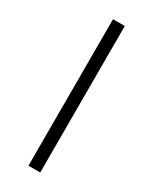

<svg xmlns="http://www.w3.org/2000/svg" viewBox="-176 -703 596 748"><g transform="rotate(30 122.5 -329.5)"><path d="M96 0V-659H149V0Z"/></g></svg>

Font: Assistant Light
Style: Regular
Weight: 300
Designer: Hebrew By Ben Nathan, Latin by Paul Hunt
Version: Version 2.001;PS 002.001;hotconv 1.0.88;makeotf.lib2.5.64775